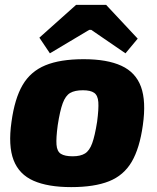

<svg xmlns="http://www.w3.org/2000/svg" viewBox="-20 -753 643 785"><path d="M322 -511Q418 -511 476.5 -484Q535 -457 556.5 -398Q578 -339 564 -241Q551 -147 518.5 -91.5Q486 -36 426 -12Q366 12 271 12Q176 12 117 -14Q58 -40 35.5 -98.5Q13 -157 27 -255Q40 -350 72.5 -405.5Q105 -461 165.5 -486Q226 -511 322 -511ZM319 -384Q286 -384 267 -373Q248 -362 236.5 -331Q225 -300 216 -241Q209 -189 211 -161.5Q213 -134 229 -124Q245 -114 277 -114Q309 -114 327.5 -125.5Q346 -137 357 -167.5Q368 -198 377 -255Q384 -308 382 -335.5Q380 -363 365 -373.5Q350 -384 319 -384ZM414 -733 543 -595 493 -535 353 -631H345L184 -535L141 -599L291 -733Z"/></svg>

Font: Exo 2 ExtraBold
Style: Italic
Weight: 800
Italic angle: -8°
Designer: Natanael Gama
Foundry: Natanael Gama
Version: Version 2.010